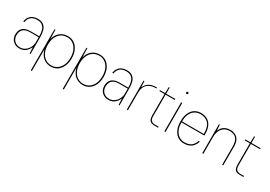

<svg xmlns="http://www.w3.org/2000/svg" viewBox="25 -1757 4239 3013"><g transform="rotate(30 2144.5 -250.0)"><path d="M196 12Q145 12 108.5 -10Q72 -32 52.5 -68Q33 -104 33 -145Q33 -205 56 -241.5Q79 -278 120.5 -294.5Q162 -311 216 -311H374Q374 -374 359.5 -420.5Q345 -467 311 -492.5Q277 -518 218 -518Q154 -518 112.5 -486Q71 -454 60 -386H40Q48 -439 73.5 -472.5Q99 -506 137 -522Q175 -538 218 -538Q288 -538 326 -507.5Q364 -477 379 -426Q394 -375 394 -312V0H378L372 -111Q365 -98 352.5 -77Q340 -56 320 -36Q300 -16 269.5 -2Q239 12 196 12ZM196 -8Q241 -8 274 -26.5Q307 -45 329.5 -74Q352 -103 363 -135.5Q374 -168 374 -197V-293H221Q159 -293 122.5 -274Q86 -255 70.5 -222Q55 -189 55 -145Q55 -109 72 -77.5Q89 -46 121 -27Q153 -8 196 -8Z M526 220V-526H542L547 -357Q558 -412 588.5 -452.5Q619 -493 664.5 -515.5Q710 -538 765 -538Q834 -538 884 -502.5Q934 -467 961.5 -404.5Q989 -342 989 -262Q989 -182 961 -120Q933 -58 883 -23Q833 12 765 12Q688 12 629.5 -34Q571 -80 546 -176V220ZM765 -8Q823 -8 868.5 -39Q914 -70 940.5 -127Q967 -184 967 -263Q967 -341 940.5 -398.5Q914 -456 868.5 -487Q823 -518 765 -518Q700 -518 653 -486Q606 -454 581 -396.5Q556 -339 556 -263Q556 -189 581 -131.5Q606 -74 653 -41Q700 -8 765 -8Z M1105 220V-526H1121L1126 -357Q1137 -412 1167.5 -452.5Q1198 -493 1243.5 -515.5Q1289 -538 1344 -538Q1413 -538 1463 -502.5Q1513 -467 1540.5 -404.5Q1568 -342 1568 -262Q1568 -182 1540 -120Q1512 -58 1462 -23Q1412 12 1344 12Q1267 12 1208.5 -34Q1150 -80 1125 -176V220ZM1344 -8Q1402 -8 1447.5 -39Q1493 -70 1519.5 -127Q1546 -184 1546 -263Q1546 -341 1519.5 -398.5Q1493 -456 1447.5 -487Q1402 -518 1344 -518Q1279 -518 1232 -486Q1185 -454 1160 -396.5Q1135 -339 1135 -263Q1135 -189 1160 -131.5Q1185 -74 1232 -41Q1279 -8 1344 -8Z M1809 12Q1758 12 1721.5 -10Q1685 -32 1665.5 -68Q1646 -104 1646 -145Q1646 -205 1669 -241.5Q1692 -278 1733.5 -294.5Q1775 -311 1829 -311H1987Q1987 -374 1972.5 -420.5Q1958 -467 1924 -492.5Q1890 -518 1831 -518Q1767 -518 1725.5 -486Q1684 -454 1673 -386H1653Q1661 -439 1686.5 -472.5Q1712 -506 1750 -522Q1788 -538 1831 -538Q1901 -538 1939 -507.5Q1977 -477 1992 -426Q2007 -375 2007 -312V0H1991L1985 -111Q1978 -98 1965.5 -77Q1953 -56 1933 -36Q1913 -16 1882.5 -2Q1852 12 1809 12ZM1809 -8Q1854 -8 1887 -26.5Q1920 -45 1942.5 -74Q1965 -103 1976 -135.5Q1987 -168 1987 -197V-293H1834Q1772 -293 1735.5 -274Q1699 -255 1683.5 -222Q1668 -189 1668 -145Q1668 -109 1685 -77.5Q1702 -46 1734 -27Q1766 -8 1809 -8Z M2139 0V-526H2155L2159 -417Q2182 -464 2212 -490Q2242 -516 2282 -527Q2322 -538 2375 -538V-520H2357Q2330 -520 2296 -512.5Q2262 -505 2230.5 -483.5Q2199 -462 2179 -420.5Q2159 -379 2159 -311V0Z M2639 0Q2603 0 2578.5 -11Q2554 -22 2541.5 -49Q2529 -76 2529 -122V-508H2436V-526H2529L2533 -637H2549V-526H2715V-508H2549V-122Q2549 -67 2570.5 -42.5Q2592 -18 2642 -18H2706V0Z M2820 0V-526H2840V0ZM2830 -682Q2823 -682 2816.5 -688Q2810 -694 2810 -701Q2810 -709 2816.5 -714.5Q2823 -720 2830 -720Q2838 -720 2843.5 -714.5Q2849 -709 2849 -701Q2849 -694 2843.5 -688Q2838 -682 2830 -682Z M3176 12Q3108 12 3059.5 -23.5Q3011 -59 2985.5 -121Q2960 -183 2960 -264Q2960 -355 2988 -415.5Q3016 -476 3064.5 -507Q3113 -538 3176 -538Q3252 -538 3301 -505.5Q3350 -473 3373.5 -416Q3397 -359 3397 -283Q3397 -275 3397 -269.5Q3397 -264 3396 -256H2971V-274H3377Q3377 -405 3322.5 -461.5Q3268 -518 3176 -518Q3128 -518 3083.5 -493.5Q3039 -469 3010.5 -414.5Q2982 -360 2982 -269V-260Q2982 -175 3009 -119Q3036 -63 3080.5 -35.5Q3125 -8 3176 -8Q3252 -8 3296 -41Q3340 -74 3361 -138H3383Q3370 -94 3344 -60Q3318 -26 3277 -7Q3236 12 3176 12Z M3506 0V-526H3522L3528 -420Q3554 -482 3600.5 -510Q3647 -538 3705 -538Q3759 -538 3800 -517.5Q3841 -497 3864 -452.5Q3887 -408 3887 -335V0H3867V-330Q3867 -427 3827.5 -472.5Q3788 -518 3705 -518Q3653 -518 3612.5 -493Q3572 -468 3549 -420Q3526 -372 3526 -302V0Z M4185 0Q4149 0 4124.5 -11Q4100 -22 4087.5 -49Q4075 -76 4075 -122V-508H3982V-526H4075L4079 -637H4095V-526H4261V-508H4095V-122Q4095 -67 4116.5 -42.5Q4138 -18 4188 -18H4252V0Z"/></g></svg>

Font: DM Sans 9pt Thin
Style: Regular
Weight: 250
Version: Version 4.004;gftools[0.9.30]